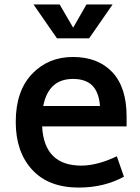

<svg xmlns="http://www.w3.org/2000/svg" viewBox="-20 -829 631 866"><path d="M237 -656 131 -809H249L310 -704L370 -809H488L382 -656ZM170 -259Q179 -82 347 -82Q418 -82 507 -124L539 -32Q449 17 335 17Q199 17 125 -63.5Q51 -144 51 -279Q51 -418 124 -495Q197 -572 309 -572Q422 -572 486.5 -503.5Q551 -435 551 -304V-259ZM309 -473Q199 -473 175 -351H431Q426 -414 396 -443.5Q366 -473 309 -473Z"/></svg>

Font: Biryani DemiBold
Style: Regular
Weight: 600
Designer: Dan Reynolds and Mathieu Réguer
Foundry: Dan Reynolds and Mathieu Réguer
Version: Version 1.003;PS 001.003;hotconv 1.0.70;makeotf.lib2.5.58329